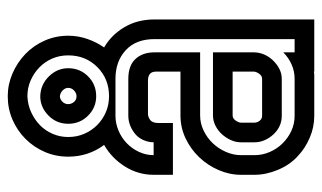

<svg xmlns="http://www.w3.org/2000/svg" viewBox="-192 -660 851 508"><g transform="rotate(-90 234.0 -405.5)"><path d="M234 -759Q211 -758 191.5 -749Q172 -740 157.5 -726Q143 -712 134.5 -692.5Q126 -673 126 -651Q126 -628 134.5 -608.5Q143 -589 157.5 -574.5Q172 -560 191.5 -551.5Q211 -543 234 -543Q280 -543 311 -574Q342 -605 342 -651Q342 -674 333.5 -693.5Q325 -713 310 -727.5Q295 -742 275.5 -750.5Q256 -759 234 -759ZM234 -725Q265 -724 286.5 -702Q308 -680 308 -651Q308 -620 286.5 -598.5Q265 -577 234 -577Q204 -577 182.5 -598.5Q161 -620 161 -651Q161 -682 183 -703.5Q205 -725 234 -725ZM234 -673Q226 -673 219.5 -666.5Q213 -660 213 -651Q213 -643 218.5 -636Q224 -629 234 -629Q242 -629 249 -635.5Q256 -642 256 -651Q256 -659 249.5 -665.5Q243 -672 234 -673ZM350 -160Q350 -146 344.5 -133Q339 -120 329 -109.5Q319 -99 306.5 -92.5Q294 -86 280 -86H182Q167 -86 154.5 -92Q142 -98 132.5 -108.5Q123 -119 117.5 -131.5Q112 -144 112 -158V-194Q112 -208 118 -221Q124 -234 133.5 -244.5Q143 -255 156 -261.5Q169 -268 183 -268H350ZM164 -158Q164 -151 169 -144.5Q174 -138 182 -138H280Q288 -138 293.5 -146Q299 -154 299 -160V-216H183Q175 -216 169.5 -208Q164 -200 164 -194ZM350 -52H385V-423Q385 -472 355.5 -499Q326 -526 280 -526H182Q162 -526 143 -518Q124 -510 109.5 -496Q95 -482 86.5 -463.5Q78 -445 78 -425H112Q112 -438 117.5 -451Q123 -464 132 -472Q142 -481 155 -486.5Q168 -492 182 -492H280Q315 -492 332.5 -473Q350 -454 350 -423V-302H183Q162 -302 142.5 -292.5Q123 -283 109 -268Q95 -253 86.5 -233.5Q78 -214 78 -194V-158Q78 -137 86.5 -117.5Q95 -98 109.5 -83.5Q124 -69 142.5 -60.5Q161 -52 182 -52H280Q300 -52 318 -60Q336 -68 350 -82ZM26 -194Q26 -224 38.5 -253Q51 -282 72.5 -304.5Q94 -327 122.5 -340.5Q151 -354 183 -354H299V-419Q299 -440 275 -440H187Q179 -440 171 -434Q163 -428 163 -412V-374H26V-425Q26 -466 48 -501Q70 -536 105 -556Q74 -598 74 -651Q74 -684 86.5 -713Q99 -742 121 -764Q143 -786 172 -798.5Q201 -811 234 -811Q265 -811 294 -798.5Q323 -786 345.5 -764.5Q368 -743 381 -713.5Q394 -684 394 -651Q394 -625 385.5 -600.5Q377 -576 363 -556Q396 -537 416.5 -502.5Q437 -468 437 -423V0H299V-1Q294 0 289.5 0Q285 0 280 0H182Q152 0 124 -12Q96 -24 75 -44Q52 -65 39 -96.5Q26 -128 26 -158Z"/></g></svg>

Font: Aurach Bi
Style: Regular
Weight: 400
Designer: Peter Wiegel
Foundry: Peter Wiegel
Version: Version 1.002